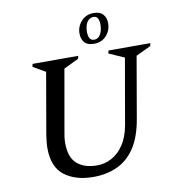

<svg xmlns="http://www.w3.org/2000/svg" viewBox="-94 -961 966 1055"><g transform="rotate(-10 388.5 -433.5)"><path d="M343 10Q243 10 181.5 -37Q120 -84 120 -190Q120 -207 122 -225.5Q124 -244 127 -264L186 -604L117 -644L120 -660H375L371 -644L288 -604L230 -274Q226 -255 223.5 -236Q221 -217 221 -201Q221 -120 262 -84.5Q303 -49 374 -49Q416 -49 454.5 -69.5Q493 -90 521.5 -132Q550 -174 562 -239L626 -606L540 -644L544 -660H777L774 -644L691 -605L632 -264Q615 -164 575 -104Q535 -44 475.5 -17Q416 10 343 10ZM472 -710Q436 -710 419.5 -729.5Q403 -749 403 -779Q403 -818 429.5 -847.5Q456 -877 499 -877Q534 -877 551 -858Q568 -839 568 -808Q568 -769 542 -739.5Q516 -710 472 -710ZM477 -732Q500 -732 512.5 -754Q525 -776 525 -807Q525 -856 495 -856Q472 -856 458.5 -836Q445 -816 445 -781Q445 -732 477 -732Z"/></g></svg>

Font: Spectral Medium
Style: Italic
Weight: 500
Italic angle: -10°
Designer: Jean-Baptiste Levee
Foundry: Production Type
Version: Version 2.001